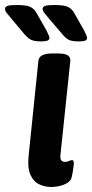

<svg xmlns="http://www.w3.org/2000/svg" viewBox="-77 -738 367 765"><path d="M126 7Q102 7 79.5 -3.5Q57 -14 44.5 -41Q32 -68 37 -117L76 -496Q79 -525 132 -525H153Q184 -525 194.5 -516.5Q205 -508 203 -494L164 -122Q160 -93 182 -93Q191 -93 198 -96.5Q205 -100 210 -100Q220 -100 216 -74Q214 -61 212 -48.5Q210 -36 207 -27Q202 -12 178 -2.5Q154 7 126 7ZM237 -573Q212 -573 199 -578.5Q186 -584 172 -601L119 -663Q107 -677 100 -686Q93 -695 93 -703Q93 -711 103 -714.5Q113 -718 139 -718Q177 -718 192.5 -711Q208 -704 217 -689L258 -617Q270 -594 270 -586Q270 -580 263 -576.5Q256 -573 237 -573ZM87 -573Q62 -573 49 -578.5Q36 -584 21 -601L-31 -663Q-43 -677 -50 -686Q-57 -695 -57 -703Q-57 -711 -47 -714.5Q-37 -718 -11 -718Q27 -718 42.5 -711Q58 -704 67 -689L108 -617Q120 -594 120 -586Q120 -580 112.5 -576.5Q105 -573 87 -573Z"/></svg>

Font: Asap Condensed Condensed SemiBold
Style: Italic
Weight: 600
Width: 3
Italic angle: -6°
Designer: Pablo Cosgaya
Foundry: Omnibus-Type
Version: Version 3.001; ttfautohint (v1.8.4.7-5d5b)